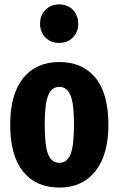

<svg xmlns="http://www.w3.org/2000/svg" viewBox="-20 -827 534 864"><path d="M246.1 -807.1Q284.7 -807.1 308.3 -782.5Q332 -757.8 332 -720.2Q332 -683.1 308.1 -658.4Q284.2 -633.8 246.1 -633.8Q208.5 -633.8 184.3 -658.4Q160.2 -683.1 160.2 -720.2Q160.2 -757.8 184.3 -782.5Q208.5 -807.1 246.1 -807.1ZM247.1 -547.9Q351.1 -547.9 409.4 -477.1Q467.8 -406.2 467.8 -265.1Q467.8 -130.4 409.2 -56.6Q350.6 17.1 247.1 17.1Q142.6 17.1 84.2 -54.7Q25.9 -126.5 25.9 -266.1Q25.9 -402.8 84.2 -475.3Q142.6 -547.9 247.1 -547.9ZM181.2 -266.1Q181.2 -170.4 196.8 -132.3Q212.4 -94.2 247.1 -94.2Q281.7 -94.2 297.4 -132.8Q313 -171.4 313 -265.1Q313 -359.9 297.4 -397.9Q281.7 -436 247.1 -436Q212.4 -436 196.8 -397.7Q181.2 -359.4 181.2 -266.1Z"/></svg>

Font: Fira Sans Compressed
Style: Bold
Weight: 700
Width: 1
Designer: Carrois Corporate & Edenspiekermann AG
Foundry: Carrois Corporate GbR & Edenspiekermann AG
Version: Version 4.203;PS 004.203;hotconv 1.0.88;makeotf.lib2.5.64775